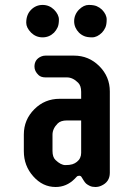

<svg xmlns="http://www.w3.org/2000/svg" viewBox="-20 -745 540 775"><path d="M119.1 -476.1Q119.1 -505.4 146.5 -517.1Q154.3 -520.5 163.6 -520.5H278.8Q338.4 -520.5 380.9 -478Q423.3 -435.5 423.3 -376V-47.4Q423.3 -10.3 388.2 4.9Q377.4 9.8 364.7 9.8Q352.1 9.8 343 5.6Q334 1.5 327.6 -3.9Q322.3 -8.8 316.9 -17.8Q311.5 -26.9 308.6 -31.2Q305.7 -35.6 299.3 -35.6Q293 -35.6 289.1 -31.2L281.2 -22.9Q248.5 9.8 204.6 9.8Q152.3 9.8 114.3 -33.2Q76.2 -75.7 76.2 -134.8V-202.1Q76.2 -261.7 118.7 -304.2Q160.6 -346.2 220.7 -346.2H307.6V-374.5Q307.6 -398.9 295.4 -411.1Q273.9 -432.6 250 -432.6H163.6Q145.5 -432.6 135.7 -441.9Q119.1 -457.5 119.1 -476.1ZM191.9 -135.7Q191.9 -110.8 204.1 -99.1Q225.6 -78.6 243.7 -78.6Q261.7 -78.6 272.2 -82Q282.7 -85.4 290.5 -91.8Q307.6 -105.5 307.6 -127.9V-258.8H250Q225.1 -258.8 212.9 -246.6Q191.9 -225.6 191.9 -201.2ZM151.9 -725.1Q178.7 -725.1 198.2 -706.1Q217.8 -686 217.8 -666Q217.8 -646 212.4 -634.3Q207 -622.6 198.2 -613.3Q178.7 -594.2 151.9 -594.2Q125 -594.2 105.5 -613.3Q85.9 -633.3 85.9 -653.3Q85.9 -686 105.5 -705.6Q125 -725.1 151.9 -725.1ZM298.8 -706.1Q317.9 -725.1 338.1 -725.1Q358.4 -725.1 370.4 -720Q382.3 -714.8 391.6 -706.1Q410.6 -686.5 410.6 -666.3Q410.6 -646 405.5 -634.3Q400.4 -622.6 391.6 -613.3Q372.1 -594.2 351.8 -594.2Q331.5 -594.2 319.6 -599.4Q307.6 -604.5 298.6 -613.5Q289.6 -622.6 284.4 -634.3Q279.3 -646 279.3 -659.4Q279.3 -672.9 284.4 -684.8Q289.6 -696.8 298.8 -706.1Z"/></svg>

Font: Supermercado
Style: Regular
Weight: 400
Designer: James Grieshaber
Foundry: James Grieshaber
Version: Version 1.002